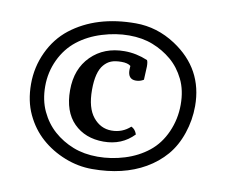

<svg xmlns="http://www.w3.org/2000/svg" viewBox="-78 -817 1070 909"><g transform="rotate(10 456.5 -362.5)"><path d="M848.1 -382.8Q848.1 -315.4 826.4 -251.2Q804.7 -187 765.9 -141.8Q727.1 -96.7 672.9 -65.4Q568.4 -4.9 418.9 -4.9Q351.6 -4.9 287.4 -30.3Q223.1 -55.7 173.8 -99.4Q124.5 -143.1 94.7 -206.5Q64.9 -270 64.9 -351.6Q64.9 -433.1 98.9 -505.6Q132.8 -578.1 192.4 -625Q314.9 -720.2 503.9 -720.2Q606.4 -720.2 695.8 -661.6Q848.1 -561.5 848.1 -382.8ZM676 -145Q724.6 -183.6 752.2 -245.8Q779.8 -308.1 779.8 -377.4Q779.8 -446.8 754.4 -498.5Q729 -550.3 688.5 -584.5Q647.9 -618.7 597.4 -638.4Q546.9 -658.2 483.2 -658.2Q419.4 -658.2 353.8 -637.9Q288.1 -617.7 238.8 -579.1Q189.5 -540.5 161.1 -480.5Q132.8 -420.4 132.8 -353Q132.8 -285.6 157.5 -233.2Q182.1 -180.7 222.9 -144.5Q263.7 -108.4 316.4 -87.6Q369.1 -66.9 434.6 -66.9Q500 -66.9 563.7 -86.7Q627.4 -106.4 676 -145ZM567.9 -234.9Q586.9 -226.6 595.2 -202.1Q538.1 -142.1 449.7 -142.1Q361.3 -142.1 306.6 -197Q252 -252 252 -354.5Q252 -457 314.2 -519Q376.5 -581.1 475.1 -581.1Q531.2 -581.1 585.9 -558.1Q590.8 -550.3 590.8 -527.8L587.9 -463.9Q570.8 -453.1 550.3 -453.1Q512.2 -453.1 512.2 -498Q512.2 -504.4 513.2 -517.1Q499 -528.8 468.8 -528.8Q438.5 -528.8 419.4 -521.2Q400.4 -513.7 385.3 -496.1Q354 -460.4 354 -374Q354 -287.6 389.6 -243.9Q425.3 -200.2 477.8 -200.2Q530.3 -200.2 567.9 -234.9Z"/></g></svg>

Font: Marko One
Style: Regular
Weight: 400
Designer: Zhenya Spizhovyi
Foundry: Cyreal
Version: Version 1.003